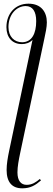

<svg xmlns="http://www.w3.org/2000/svg" viewBox="-20 -785 288 1045"><path d="M101 240C146 240 173 223 203 197L197 189C176 206 156 221 125 221C95 221 75 200 75 153C75 122 82 85 90 47L221 -573C228 -604 235 -638 235 -663C235 -719 205 -765 135 -765C62 -765 15 -710 15 -637C15 -581 47 -545 99 -545C120 -545 142 -552 157 -568L30 35C22 73 16 109 16 140C16 206 45 240 101 240ZM101 -555C57 -555 26 -586 26 -638C26 -705 69 -752 120 -752C158 -752 177 -722 177 -670C177 -603 154 -556 101 -555Z"/></svg>

Font: Noto Serif Display SemiCondensed Light
Style: Italic
Weight: 300
Width: 4
Italic angle: -12°
Designer: Monotype Design Team
Foundry: Monotype Imaging Inc.
Version: Version 2.009